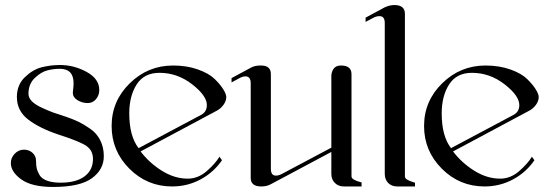

<svg xmlns="http://www.w3.org/2000/svg" viewBox="-20 -740 2171 762"><path d="M374 -383Q374 -362 361 -346.5Q348 -331 328 -331Q306 -331 287.5 -342.5Q269 -354 269 -372Q269 -375 270.5 -387Q272 -399 272 -410Q272 -467 217 -467Q194 -467 169 -461Q144 -455 118.5 -431Q93 -407 93 -368Q93 -352 106 -338.5Q119 -325 146 -312.5Q173 -300 191 -293.5Q209 -287 241 -277Q270 -267 291 -257Q312 -247 338 -229Q364 -211 378 -183Q392 -155 392 -120Q392 -67 344.5 -32.5Q297 2 191 2Q106 2 64.5 -28Q23 -58 23 -93Q23 -114 38.5 -130Q54 -146 75 -146Q95 -146 109 -133.5Q123 -121 123 -102Q123 -85 125.5 -73Q128 -61 136.5 -46Q145 -31 166.5 -23Q188 -15 221 -15Q282 -15 315.5 -40Q349 -65 349 -109Q349 -142 324 -160Q299 -178 212 -206Q137 -231 92 -265.5Q47 -300 47 -355Q47 -403 78.5 -433.5Q110 -464 145.5 -473Q181 -482 218 -482Q274 -482 324 -454.5Q374 -427 374 -383Z M851 -118 861 -104Q828 -56 776 -28Q724 0 663 0Q564 0 493.5 -70.5Q423 -141 423 -240Q423 -339 495 -409.5Q567 -480 667 -480Q721 -480 765 -464.5Q809 -449 832 -426.5Q855 -404 866.5 -385Q878 -366 878 -355Q878 -339 867 -324Q856 -309 841 -301L538 -139Q573 -93 623 -62Q673 -31 725 -31Q766 -31 800 -60.5Q834 -90 851 -118ZM613 -451Q552 -451 522.5 -405Q493 -359 493 -290Q493 -200 530 -152L778 -284Q801 -296 801 -323Q801 -360 742.5 -405.5Q684 -451 613 -451Z M1013 -480Q1013 -480 1016 -480Q1055 -480 1055 -446V-70Q1055 -43 1075 -43Q1088 -43 1103 -52L1295 -154V-438Q1295 -454 1304 -467Q1313 -480 1333 -480Q1375 -480 1375 -446V-40Q1375 -36 1378 -32.5Q1381 -29 1386 -26.5Q1391 -24 1395.5 -22Q1400 -20 1406.5 -18.5Q1413 -17 1415 -16V0H1345Q1323 0 1309 -14Q1295 -28 1295 -50V-137L1055 -9Q1039 0 1017 0Q975 0 975 -34V-410Q975 -437 954 -437Q942 -437 927 -428L899 -413V-430L975 -471Q990 -480 1013 -480Z M1545 -720Q1587 -720 1587 -685V-40Q1587 -36 1589.5 -32.5Q1592 -29 1598 -26Q1604 -23 1607.5 -21.5Q1611 -20 1618.5 -17.5Q1626 -15 1627 -15V0H1557Q1534 0 1520.5 -14Q1507 -28 1507 -50V-649Q1507 -676 1486 -676Q1473 -676 1459 -668L1431 -653V-670L1507 -711Q1527 -720 1545 -720Z M2091 -118 2101 -104Q2068 -56 2016 -28Q1964 0 1903 0Q1804 0 1733.5 -70.5Q1663 -141 1663 -240Q1663 -339 1735 -409.5Q1807 -480 1907 -480Q1961 -480 2005 -464.5Q2049 -449 2072 -426.5Q2095 -404 2106.5 -385Q2118 -366 2118 -355Q2118 -339 2107 -324Q2096 -309 2081 -301L1778 -139Q1813 -93 1863 -62Q1913 -31 1965 -31Q2006 -31 2040 -60.5Q2074 -90 2091 -118ZM1853 -451Q1792 -451 1762.5 -405Q1733 -359 1733 -290Q1733 -200 1770 -152L2018 -284Q2041 -296 2041 -323Q2041 -360 1982.5 -405.5Q1924 -451 1853 -451Z"/></svg>

Font: kawoszeh
Style: Medium
Weight: 500
Version: Version 000.030